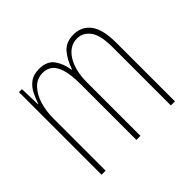

<svg xmlns="http://www.w3.org/2000/svg" viewBox="-129 -702 866 866"><g transform="rotate(-45 304.0 -268.5)"><path d="M429 -537Q480 -537 509.5 -498Q539 -459 539 -374V0H513V-372Q513 -449 488.5 -481Q464 -513 428 -513Q379 -513 349 -465.5Q319 -418 319 -341V0H293V-355Q293 -417 282 -451.5Q271 -486 252 -499.5Q233 -513 209 -513Q171 -513 146 -486.5Q121 -460 109 -420Q97 -380 97 -337V0H71V-527H90L93 -428H95Q103 -451 115 -476.5Q127 -502 149.5 -519.5Q172 -537 209 -537Q260 -537 282.5 -504.5Q305 -472 310 -431H313Q328 -476 354 -506.5Q380 -537 429 -537Z"/></g></svg>

Font: Noto Sans Hebrew ExtraCondensed Thin
Style: Regular
Weight: 100
Width: 2
Designer: Monotype Design Team
Foundry: Monotype Imaging Inc.
Version: Version 2.004; ttfautohint (v1.8.4.7-5d5b)